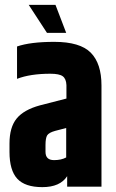

<svg xmlns="http://www.w3.org/2000/svg" viewBox="-20 -767 477 789"><path d="M50 -576Q105 -595 203 -595Q309 -595 353 -550.5Q397 -506 397 -416V0H256V-43Q227 2 154 2Q83 2 51 -32.5Q19 -67 19 -143V-177Q19 -244 48.5 -280Q78 -316 144 -334L253 -362V-417Q252 -443 238 -453.5Q224 -464 187 -464Q104 -464 50 -443ZM252 -120V-241L206 -229Q181 -222 174 -211Q167 -200 167 -171V-143Q167 -109 202 -109Q232 -109 252 -120ZM98 -747H208L252 -632H173Z"/></svg>

Font: Khand Black
Style: Regular
Weight: 900
Designer: Sanchit Sawaria and Jyotish Sonowal (Devanagari), Satya Rajpurohit (Latin)
Foundry: Indian Type Foundry
Version: Version 2.000;PS 1.0;hotconv 1.0.79;makeotf.lib2.5.61930